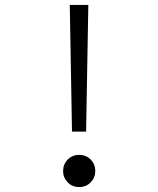

<svg xmlns="http://www.w3.org/2000/svg" viewBox="-20 -747 640 776"><path d="M271 -215 262 -727H337L328 -215ZM300 9Q272 9 253.5 -10.1Q235 -29.2 235 -55.5Q235 -83 253.5 -102Q272 -121 300 -121Q328 -121 346.5 -102.2Q365 -83.5 365 -55.6Q365 -29 346.5 -10Q328 9 300 9Z"/></svg>

Font: Red Hat Mono
Style: Regular
Weight: 300
Monospace: yes
Designer: Pentagram, MCKL
Foundry: Pentagram, MCKL
Version: Version 1.023